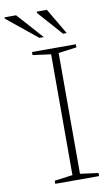

<svg xmlns="http://www.w3.org/2000/svg" viewBox="-163 -930 569 979"><g transform="rotate(-10 121.5 -440.5)"><path d="M268 -16V0H41V-16L135 -28.5V-654L41 -666.5V-682.5H268V-666.5L174 -654V-28.5ZM113.5 -747H90.5L-66 -874V-881H-6.5ZM232 -747H213L100.5 -874V-881H153Z"/></g></svg>

Font: Newsreader ExtraLight
Style: Regular
Weight: 250
Designer: Hugues Gentile
Foundry: Production Type
Version: Version 1.003